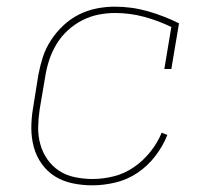

<svg xmlns="http://www.w3.org/2000/svg" viewBox="-20 -548 640 576"><path d="M257 8Q227 8 198 2Q169 -4 145.5 -18.5Q122 -33 105.5 -56Q89 -79 81.5 -106.5Q74 -134 74 -163.5Q74 -193 79 -223L95 -323Q100 -350 108.5 -376.5Q117 -403 133 -427.5Q149 -452 170.5 -472Q192 -492 217 -504.5Q242 -517 269.5 -522.5Q297 -528 324 -528Q376 -528 424.5 -514Q473 -500 517 -478L494 -341H473L494 -467Q455 -486 412.5 -497.5Q370 -509 325 -509Q300 -509 275 -504Q250 -499 226.5 -487Q203 -475 183 -456.5Q163 -438 149.5 -415.5Q136 -393 128 -369Q120 -345 116 -320L99 -220Q95 -193 94.5 -166.5Q94 -140 101 -115Q108 -90 122.5 -69.5Q137 -49 157.5 -35.5Q178 -22 204.5 -16.5Q231 -11 258 -11Q289 -11 321 -19Q353 -27 381 -46Q409 -65 431 -92.5Q453 -120 465 -150L482 -143Q469 -110 446 -80Q423 -50 392.5 -29.5Q362 -9 326.5 -0.5Q291 8 257 8Z"/></svg>

Font: Iosevka Etoile Thin
Style: Italic
Weight: 100
Italic angle: -9°
Designer: Belleve Invis
Foundry: Belleve Invis
Version: Version 22.1.2; ttfautohint (v1.8.4)